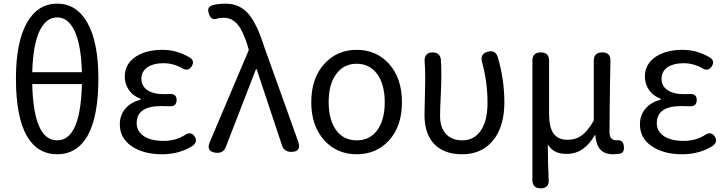

<svg xmlns="http://www.w3.org/2000/svg" viewBox="-20 -829 3963 1048"><path d="M292 13Q185 13 127 -86Q67 -191 67 -401Q67 -599 127 -705Q186 -809 292 -809Q398 -809 457 -705Q517 -598 517 -401Q517 -191 457 -86Q399 13 292 13ZM292 -63Q420 -63 427 -370H291H156Q163 -63 292 -63ZM156 -435H291H427Q423 -587 385 -664Q351 -734 292 -734Q233 -734 198 -664Q160 -588 156 -435Z M864 13Q763 13 698.5 -31Q634 -75 634 -150Q634 -204 668 -240Q697 -272 747 -285V-290Q706 -305 683 -339Q661 -371 661 -411Q661 -481 723 -521Q779 -557 868 -557Q945 -557 1016 -515Q1044 -497 1027 -468Q1007 -436 974 -457Q926 -484 871 -484Q819 -484 786 -463Q752 -440 752 -399Q752 -360 782 -339Q814 -315 877 -315Q896 -315 906 -316Q944 -318 944 -283Q944 -247 906 -249Q890 -250 860 -250Q726 -250 726 -157Q726 -112 765 -86Q804 -60 873 -60Q936 -60 986 -90Q1022 -116 1043 -83Q1061 -54 1030 -32Q958 13 864 13Z M1160 5Q1103 -1 1125 -53L1338 -556L1332 -578Q1308 -657 1279 -693Q1247 -732 1202 -732Q1185 -732 1170 -729Q1132 -713 1120 -755Q1114 -773 1118 -783Q1122 -794 1138 -800Q1167 -809 1212 -809Q1290 -809 1339 -750Q1383 -697 1422 -574L1525 -287L1608 -55Q1627 0 1569 0Q1531 0 1519 -36L1381 -451H1377L1213 -28Q1200 8 1160 5Z M1927 13Q1821 13 1752 -61Q1679 -140 1679 -271Q1679 -404 1752 -482Q1821 -557 1927 -557Q2033 -557 2102 -482Q2174 -403 2174 -271Q2174 -139 2102 -61Q2033 13 1927 13ZM1927 -63Q1999 -63 2039.5 -119Q2080 -175 2080 -271Q2080 -367 2040 -423Q1999 -481 1927 -481Q1855 -481 1814 -423Q1774 -368 1774 -271.5Q1774 -175 1814.5 -119Q1855 -63 1927 -63Z M2503 13Q2405 13 2352 -41Q2297 -96 2297 -202Q2297 -234 2299 -298Q2301 -362 2301 -394Q2301 -455 2298 -490Q2295 -514 2306 -528.5Q2317 -543 2341 -543Q2380 -543 2386 -507Q2389 -479 2389 -416Q2389 -386 2386 -311Q2382 -230 2382 -196Q2382 -128 2419 -93Q2451 -63 2504 -63Q2566 -63 2602 -113Q2641 -166 2641 -268Q2641 -379 2613 -483Q2596 -535 2643 -547Q2686 -558 2698 -514Q2733 -392 2733 -271Q2733 -135 2669 -60Q2608 13 2503 13Z M2931 199Q2886 199 2886 153V-172V-498Q2886 -543 2932 -543Q2977 -543 2977 -498V-210Q2977 -137 3000 -102Q3025 -66 3077 -66Q3119 -66 3148 -85Q3186 -109 3221 -171V-497Q3221 -543 3267 -543Q3314 -543 3312 -496Q3311 -461 3310 -392Q3307 -193 3307 -106Q3307 -63 3347 -63Q3348 -63 3349 -63Q3363 -66 3373 -57.5Q3383 -49 3385 -33Q3390 0 3368 9Q3344 13 3327 13Q3281 13 3257.5 -12Q3234 -37 3229 -92H3227Q3168 11 3075 11Q3039 11 3016 1Q2988 -11 2970 -41Q2971 80 2975 152Q2978 199 2931 199Z M3703 13Q3602 13 3537.5 -31Q3473 -75 3473 -150Q3473 -204 3507 -240Q3536 -272 3586 -285V-290Q3545 -305 3522 -339Q3500 -371 3500 -411Q3500 -481 3562 -521Q3618 -557 3707 -557Q3784 -557 3855 -515Q3883 -497 3866 -468Q3846 -436 3813 -457Q3765 -484 3710 -484Q3658 -484 3625 -463Q3591 -440 3591 -399Q3591 -360 3621 -339Q3653 -315 3716 -315Q3735 -315 3745 -316Q3783 -318 3783 -283Q3783 -247 3745 -249Q3729 -250 3699 -250Q3565 -250 3565 -157Q3565 -112 3604 -86Q3643 -60 3712 -60Q3775 -60 3825 -90Q3861 -116 3882 -83Q3900 -54 3869 -32Q3797 13 3703 13Z"/></svg>

Font: GenSenRounded JP R
Style: Regular
Weight: 400
Version: Version 1.501;PS 1;hotconv 16.6.51;makeotf.lib2.5.65220